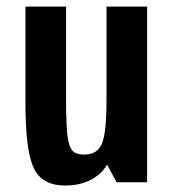

<svg xmlns="http://www.w3.org/2000/svg" viewBox="-20 -563 533 593"><path d="M184 -542.7H58.6V-244.7Q58.6 -97.1 84.4 -43.6Q110.1 10 181.3 10Q225.1 10 258.1 -6.3Q291 -22.6 311 -54.3L340.1 0H434.4V-542.7H309V-257.3Q309 -153.1 294.9 -119.4Q280.7 -85.6 239.7 -85.6Q222.1 -85.6 210.9 -91.7Q199.7 -97.9 193.9 -116.6Q188.1 -135.4 186.1 -169.9Q184 -204.3 184 -260.9Z"/></svg>

Font: Secuela Black
Style: Regular
Weight: 900
Designer: Fernando Haro
Foundry: deFharo
Version: Version 1.704